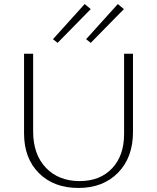

<svg xmlns="http://www.w3.org/2000/svg" viewBox="-20 -924 777 950"><path d="M265 -712 242 -730 399 -904 429 -879ZM429 -712 406 -730 563 -904 593 -879ZM99 -264V-658H144V-274Q144 -160 207 -94Q270 -28 374 -28Q475 -28 534.5 -91Q594 -154 594 -261V-658H638V-271Q638 -145 564 -69.5Q490 6 368 6Q246 6 172.5 -67.5Q99 -141 99 -264Z"/></svg>

Font: EauTestInfant Light
Style: Regular
Weight: 300
Designer: Christian Thalmann (Catharsis Fonts)
Version: Version 0.001;PS 000.001;hotconv 1.0.88;makeotf.lib2.5.64775